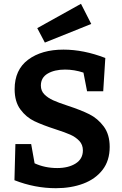

<svg xmlns="http://www.w3.org/2000/svg" viewBox="-20 -977 641 1010"><path d="M336 -421Q406 -398 450 -376Q494 -354 525.5 -312Q557 -270 557 -204Q557 -132 519.5 -83.5Q482 -35 418 -11Q354 13 274 13Q163 13 56 -29L61 -219H144L162 -118Q216 -93 281 -93Q340 -93 378 -117Q416 -141 416 -186Q416 -216 397 -236Q378 -256 350 -268.5Q322 -281 272 -297Q204 -319 161 -339.5Q118 -360 87.5 -401Q57 -442 57 -508Q57 -610 128 -663Q199 -716 314 -716Q420 -716 534 -672L523 -497H438L419 -595Q371 -611 322 -611Q267 -611 231 -590Q195 -569 195 -527Q195 -499 213.5 -480.5Q232 -462 259.5 -449.5Q287 -437 336 -421ZM460 -851 216 -753 176 -829 406 -957Z"/></svg>

Font: Bitter Pro
Style: Bold
Weight: 700
Designer: Sol Matas, and Bitter project Authors
Foundry: Sol Matas
Version: Version 1.010